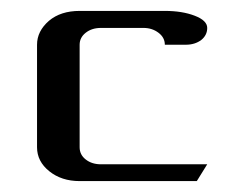

<svg xmlns="http://www.w3.org/2000/svg" viewBox="-20 -332 448 352"><path d="M47.9 -62V-250Q47.9 -274.9 69.8 -293.9Q91.3 -312 126 -312H282.2Q314 -312 336.9 -303.2Q359.9 -294.4 359.9 -280.8Q359.9 -267.6 349.1 -258.8Q337.4 -250 320.8 -250H282.2Q282.2 -263.2 270.5 -272Q258.8 -280.8 243.2 -280.8H165Q148.4 -280.8 137.2 -272Q126 -263.2 126 -250V-62Q126 -48.3 137.2 -39.6Q148.4 -30.8 165 -30.8H359.9L340.8 0H126Q92.8 0 70.3 -18.1Q47.9 -36.1 47.9 -62Z"/></svg>

Font: Hhenum
Style: Regular
Weight: 400
Designer: T. Christopher White
Version: Version 1.0